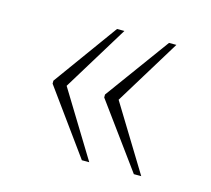

<svg xmlns="http://www.w3.org/2000/svg" viewBox="-63 -522 553 503"><g transform="rotate(15 213.0 -270.0)"><path d="M338 -92 211 -266V-274L338 -448H358L249 -270L358 -92ZM197 -92 71 -266V-274L197 -448H217L108 -270L217 -92Z"/></g></svg>

Font: Noto Serif Bengali SemiCondensed Thin
Style: Regular
Weight: 100
Width: 4
Designer: Juan Bruce, Universal Thirst, Indian Type Foundry and the Monotype Design Team.
Foundry: Monotype Imaging Inc.
Version: Version 2.003; ttfautohint (v1.8.4.7-5d5b)